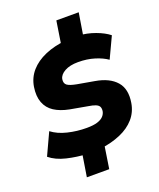

<svg xmlns="http://www.w3.org/2000/svg" viewBox="-167 -921 941 1137"><g transform="rotate(-20 303.5 -352.5)"><path d="M180 115 205 -41 232 -14Q166 -17 103 -32Q40 -47 0 -80L64 -218Q103 -188 161 -174Q219 -160 280 -160Q322 -160 347.5 -168Q373 -176 386 -190Q399 -204 402 -222Q404 -240 398 -250.5Q392 -261 375.5 -267.5Q359 -274 332 -278L221 -298Q165 -309 128 -333Q91 -357 75.5 -398Q60 -439 69 -496Q78 -551 113.5 -591.5Q149 -632 207 -657Q265 -682 338 -689L305 -672L328 -820H469L445 -672L418 -691Q473 -688 524.5 -669Q576 -650 607 -625L545 -493Q514 -515 467 -529.5Q420 -544 364 -544Q312 -544 279.5 -526Q247 -508 242 -481Q238 -455 254 -443Q270 -431 313 -423L421 -404Q508 -389 550 -341Q592 -293 578 -209Q569 -154 534 -114Q499 -74 443 -50Q387 -26 318 -17L345 -41L321 115Z"/></g></svg>

Font: Nunito Sans 6pt Black
Style: Italic
Weight: 900
Italic angle: -9°
Version: Version 3.101;gftools[0.9.27]